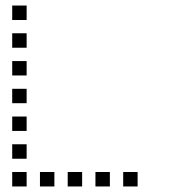

<svg xmlns="http://www.w3.org/2000/svg" viewBox="-20 -696 640 692"><path d="M25 -676Q24 -676 24 -676Q24 -676 24 -675V-625Q24 -624 24 -624Q24 -624 25 -624H75Q76 -624 76 -624Q76 -624 76 -625V-675Q76 -676 76 -676Q76 -676 75 -676ZM25 -576Q24 -576 24 -576Q24 -576 24 -575V-525Q24 -524 24 -524Q24 -524 25 -524H75Q76 -524 76 -524Q76 -524 76 -525V-575Q76 -576 76 -576Q76 -576 75 -576ZM25 -476Q24 -476 24 -476Q24 -476 24 -475V-425Q24 -424 24 -424Q24 -424 25 -424H75Q76 -424 76 -424Q76 -424 76 -425V-475Q76 -476 76 -476Q76 -476 75 -476ZM25 -376Q24 -376 24 -376Q24 -376 24 -375V-325Q24 -324 24 -324Q24 -324 25 -324H75Q76 -324 76 -324Q76 -324 76 -325V-375Q76 -376 76 -376Q76 -376 75 -376ZM25 -276Q24 -276 24 -276Q24 -276 24 -275V-225Q24 -224 24 -224Q24 -224 25 -224H75Q76 -224 76 -224Q76 -224 76 -225V-275Q76 -276 76 -276Q76 -276 75 -276ZM25 -176Q24 -176 24 -176Q24 -176 24 -175V-125Q24 -124 24 -124Q24 -124 25 -124H75Q76 -124 76 -124Q76 -124 76 -125V-175Q76 -176 76 -176Q76 -176 75 -176ZM25 -76Q24 -76 24 -76Q24 -76 24 -75V-25Q24 -24 24 -24Q24 -24 25 -24H75Q76 -24 76 -24Q76 -24 76 -25V-75Q76 -76 76 -76Q76 -76 75 -76ZM125 -76Q124 -76 124 -76Q124 -76 124 -75V-25Q124 -24 124 -24Q124 -24 125 -24H175Q176 -24 176 -24Q176 -24 176 -25V-75Q176 -76 176 -76Q176 -76 175 -76ZM225 -76Q224 -76 224 -76Q224 -76 224 -75V-25Q224 -24 224 -24Q224 -24 225 -24H275Q276 -24 276 -24Q276 -24 276 -25V-75Q276 -76 276 -76Q276 -76 275 -76ZM325 -76Q324 -76 324 -76Q324 -76 324 -75V-25Q324 -24 324 -24Q324 -24 325 -24H375Q376 -24 376 -24Q376 -24 376 -25V-75Q376 -76 376 -76Q376 -76 375 -76ZM425 -76Q424 -76 424 -76Q424 -76 424 -75V-25Q424 -24 424 -24Q424 -24 425 -24H475Q476 -24 476 -24Q476 -24 476 -25V-75Q476 -76 476 -76Q476 -76 475 -76Z"/></svg>

Font: Doto
Style: Regular
Weight: 400
Monospace: yes
Version: Version 1.000